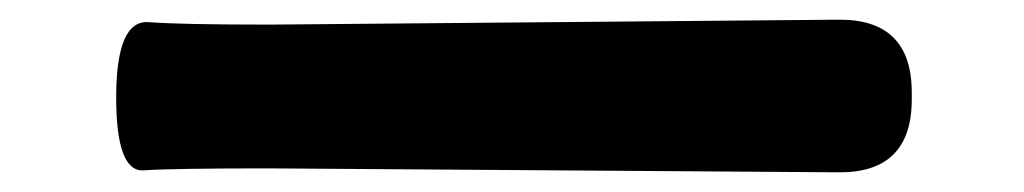

<svg xmlns="http://www.w3.org/2000/svg" viewBox="-20 -482 1040 195"><path d="M98 -383Q98 -462 131 -459.5Q164 -457 253 -457L831 -462Q906 -463 906 -388V-381Q906 -306 831 -307L253 -311Q154 -311 126 -309Q98 -307 98 -383Z"/></svg>

Font: Resource Han Rounded KR
Style: Bold
Weight: 700
Designer: Cyano Hao (round all glyphs); Ryoko NISHIZUKA 西塚涼子 (kana, bopomofo & ideographs); Paul D. Hunt (Latin, Greek & Cyrillic)
Foundry: Cyano Hao
Version: 0.990